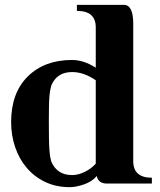

<svg xmlns="http://www.w3.org/2000/svg" viewBox="-20 -759 662 794"><path d="M531 -93Q531 -24 608 -24V0H420Q406 0 395 -7Q384 -14 380 -31Q361 -8 327.5 3.5Q294 15 269 15Q212 15 167 -6.5Q122 -28 90.5 -65Q59 -102 42.5 -151Q26 -200 26 -254Q26 -374 94 -442Q163 -511 278 -511Q326 -511 376 -479V-646Q376 -714 298 -714V-739H492Q531 -739 531 -661ZM182 -254Q182 -213 182.5 -184.5Q183 -156 184.5 -137.5Q186 -119 188 -108Q190 -97 192 -91Q216 -35 278 -35Q304 -35 331 -48.5Q358 -62 376 -82V-427Q327 -461 278 -461Q215 -461 192 -405Q190 -397 188 -387.5Q186 -378 184.5 -361.5Q183 -345 182.5 -319.5Q182 -294 182 -254Z"/></svg>

Font: Cafe24 Danjunghae
Style: Regular
Weight: 400
Designer: Cafe24 thkim, hmlim, mnelim, nhlee, sslee, sskim, smlim, yjkim, sdjeong, hskwak & 4IRTF
Foundry: Cafe24
Version: Version 1.000